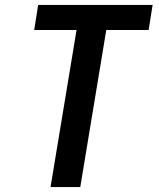

<svg xmlns="http://www.w3.org/2000/svg" viewBox="-20 -755 640 775"><path d="M184 0 289 -634H118L134 -735H596L580 -634H409L304 0Z"/></svg>

Font: Zed Sans Extended
Style: Bold Italic
Weight: 700
Width: 7
Italic angle: -9°
Designer: Belleve Invis
Foundry: Belleve Invis
Version: Version 1.0.0; ttfautohint (v1.8.4)